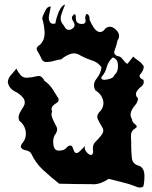

<svg xmlns="http://www.w3.org/2000/svg" viewBox="-20 -803 675 851"><path d="M581.1 23.4Q552.7 11.7 522.5 4.9Q492.2 -2.4 461.9 -10.3Q444.3 1.5 425.8 8.3Q410.2 13.7 394.5 13.7Q390.6 13.7 385.7 13.2Q349.6 13.2 313.5 12.7Q277.3 11.7 242.2 11.2Q206.1 -17.6 171.9 -48.8Q137.7 -80.1 118.2 -122.6Q111.3 -133.8 94.7 -136.7Q78.1 -140.1 73.2 -148.9Q71.3 -152.3 73.2 -158.2Q74.2 -163.6 82 -171.9Q94.7 -189.5 94.7 -209Q94.7 -215.8 93.8 -223.1Q87.9 -251.5 65.4 -268.1Q61.5 -276.9 62.5 -285.6Q63.5 -293.9 67.4 -302.2Q75.2 -316.9 85 -332Q89.8 -339.8 89.8 -348.6Q89.8 -356.4 85.9 -364.7Q71.3 -385.7 45.9 -397.9Q20.5 -410.6 14.6 -438Q15.6 -457 29.3 -471.2Q42 -484.9 52.7 -499Q59.6 -483.9 70.3 -471.2Q80.1 -458.5 97.7 -458.5H99.6Q122.1 -459.5 143.6 -465.3Q147.5 -466.3 150.4 -466.3Q167 -466.3 177.7 -443.8Q197.3 -431.6 211.9 -409.7Q226.6 -387.2 239.3 -366.2Q242.2 -353 231.4 -347.2Q220.7 -340.8 213.9 -333.5Q210 -328.6 209 -323.2Q207 -317.4 210.9 -308.6Q207 -298.8 209 -290Q210.9 -280.8 214.8 -272.9Q221.7 -257.3 229.5 -243.2Q233.4 -236.8 233.4 -229.5Q233.4 -220.7 227.5 -210.9Q215.8 -197.3 215.8 -174.8Q215.8 -168.5 216.8 -161.6Q219.7 -135.3 241.2 -135.3Q246.1 -135.3 252 -136.7Q262.7 -136.2 273.4 -147Q283.2 -158.2 292 -158.2Q295.9 -158.2 298.8 -154.8Q301.8 -151.4 304.7 -142.6Q309.6 -124.5 319.3 -124.5Q324.2 -124.5 331.1 -130.4Q348.6 -146.5 356.4 -155.8Q355.5 -152.3 355.5 -149.4Q355.5 -136.2 367.2 -125Q380.9 -111.3 388.7 -118.7Q391.6 -121.6 392.6 -127Q393.6 -132.3 391.6 -141.6Q391.6 -144 391.6 -146.5Q391.6 -163.1 403.3 -174.8Q417 -188 427.7 -201.7Q433.6 -208.5 436.5 -216.8Q439.5 -224.6 435.5 -234.9Q423.8 -253.9 414.1 -273.4Q411.1 -279.3 411.1 -285.2Q411.1 -298.8 426.8 -313Q438.5 -329.1 438.5 -345.7Q438.5 -354.5 435.5 -363.3Q426.8 -388.7 402.3 -402.8Q396.5 -414.1 396.5 -424.8Q396.5 -440.4 408.2 -454.6Q427.7 -479 429.7 -504.9Q415 -526.4 388.7 -534.7Q362.3 -543 339.8 -555.2Q323.2 -566.4 307.6 -566.4Q299.8 -566.4 293 -564Q269.5 -556.2 251 -539.6Q243.2 -539.6 234.4 -537.1Q225.6 -534.7 215.8 -532.2Q202.1 -528.3 188.5 -528.3H182.6Q167 -529.3 160.2 -550.8Q153.3 -565.4 144.5 -579.1Q142.6 -583 142.6 -586.9Q142.6 -596.2 158.2 -605.5Q177.7 -625.5 177.7 -654.3Q177.7 -657.7 177.7 -660.6Q175.8 -693.4 167 -721.2Q169.9 -735.4 180.7 -755.4Q189.5 -773.9 202.1 -773.9H205.1Q202.1 -761.2 198.2 -739.3Q196.3 -731 196.3 -724.1Q196.3 -712.9 201.2 -705.6Q204.1 -700.2 210 -698.2Q215.8 -696.3 225.6 -699.2Q228.5 -720.7 240.2 -750Q252.9 -779.3 268.6 -782.7Q258.8 -760.3 251 -735.4Q249 -728 249 -721.2Q249 -704.1 263.7 -689Q271.5 -670.4 285.2 -670.4Q291 -670.4 297.9 -674.3Q310.5 -681.2 310.5 -691.9Q310.5 -700.2 302.7 -711.4Q293 -726.6 306.6 -737.8Q316.4 -746.6 316.4 -721.2Q316.4 -698.7 339.8 -696.8Q341.8 -696.8 343.8 -696.8Q359.4 -696.8 359.4 -710.9Q359.4 -715.8 357.4 -722.2Q359.4 -745.6 369.1 -739.3Q377.9 -732.9 377 -715.8Q382.8 -701.2 393.6 -683.6Q404.3 -666.5 417 -662.1Q424.8 -659.7 432.6 -663.1Q440.4 -666.5 448.2 -677.7Q458 -684.6 466.8 -684.6Q479.5 -684.6 493.2 -671.9Q507.8 -658.7 507.8 -644Q507.8 -634.3 501 -624Q497.1 -603 488.3 -580.6Q486.3 -575.7 486.3 -571.3Q486.3 -556.2 510.7 -552.2Q520.5 -546.4 528.3 -534.7Q537.1 -522.9 544.9 -520Q551.8 -528.3 557.6 -536.1Q564.5 -543.9 570.3 -552.2Q582 -541.5 595.7 -532.2Q609.4 -522.5 617.2 -508.8Q617.2 -491.7 603.5 -476.1Q598.6 -470.7 598.6 -466.3Q598.6 -456.5 616.2 -448.7Q617.2 -444.3 617.2 -439.9Q617.2 -427.7 605.5 -418.9Q589.8 -406.7 584 -393.6Q582 -387.7 583 -381.3Q584 -374.5 591.8 -366.7Q590.8 -350.6 579.1 -336.9Q567.4 -323.7 561.5 -309.1Q558.6 -301.3 558.6 -292.5Q559.6 -283.7 565.4 -272.9Q565.4 -262.2 579.1 -252Q592.8 -241.2 579.1 -233.9Q560.5 -222.7 560.5 -202.6Q560.5 -200.2 560.5 -197.8Q561.5 -184.6 561.5 -172.4Q561.5 -163.1 561.5 -154.8Q561.5 -129.9 564.5 -102.5Q567.4 -74.7 598.6 -67.4Q619.1 -57.1 620.1 -26.9Q620.1 -23.9 620.1 -21Q620.1 5.4 615.2 23.4Q608.4 28.3 600.6 28.3Q599.6 28.3 598.6 28.3Q588.9 27.3 581.1 23.4ZM486.3 -469.7Q502.9 -483.4 502.9 -508.3V-513.7Q502 -542.5 479.5 -548.3Q460 -530.8 453.1 -505.9Q447.3 -481 429.7 -461.9Q428.7 -460 428.7 -458.5Q428.7 -449.2 443.4 -449.2Q448.2 -449.2 455.1 -450.7Q484.4 -456.5 486.3 -469.7Z"/></svg>

Font: Brazier Flame
Style: Regular
Weight: 400
Designer: Walter E Stewart
Version: 0.1